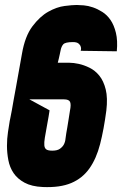

<svg xmlns="http://www.w3.org/2000/svg" viewBox="-20 -737 490 771"><path d="M449 -531 304 -533Q307 -542 304 -550Q302 -557 295 -562.5Q288 -568 273 -568Q242 -568 234 -559Q226 -550 223 -533Q221 -525 219.5 -516.5Q218 -508 216 -501Q214 -493 212 -485H238Q243 -485 259 -485Q275 -485 296 -480.5Q317 -476 339.5 -465Q362 -454 379 -433Q396 -412 404.5 -378Q413 -344 407 -293Q397 -217 382 -158.5Q367 -100 339 -60.5Q311 -21 266 -2Q221 17 152 14Q107 12 78.5 -3.5Q50 -19 34.5 -42Q19 -65 13.5 -94Q8 -123 8 -151.5Q8 -180 12 -206.5Q16 -233 19 -251Q19 -251 21.5 -263Q24 -275 27.5 -294Q31 -313 35 -337Q39 -361 44 -386L68 -520Q80 -591 110 -631Q140 -671 174 -690Q208 -709 239.5 -713Q271 -717 288 -717Q299 -717 316.5 -715.5Q334 -714 353 -707.5Q372 -701 391 -689Q410 -677 424 -656.5Q438 -636 445.5 -605Q453 -574 449 -531ZM179 -294Q179 -294 178 -287Q177 -281 175 -268Q173 -255 168 -229Q163 -202 160 -183.5Q157 -165 158 -153.5Q159 -142 166 -137Q173 -132 190 -132Q210 -132 220.5 -139.5Q231 -147 236 -156Q242 -167 243 -180Q246 -203 250 -224Q253 -242 256 -261Q259 -280 261 -293Q266 -317 261.5 -327.5Q257 -338 237 -338H98Z"/></svg>

Font: Relentless
Style: Condensed Bold Italic
Weight: 700
Width: 3
Italic angle: -7°
Designer: Sparks studio
Foundry: Sparks Studio
Version: Version 1.101